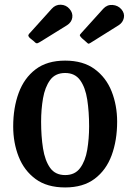

<svg xmlns="http://www.w3.org/2000/svg" viewBox="-20 -791 558 822"><path d="M36.5 -249.5Q36.5 -329.5 60 -393.2Q83.5 -457 132.5 -494.2Q181.5 -531.5 259 -531.5Q336 -531.5 385.2 -495.2Q434.5 -459 458 -399.5Q481.5 -340 481.5 -270Q481.5 -190 458 -126.2Q434.5 -62.5 385.2 -25.5Q336 11.5 259 11.5Q181.5 11.5 132.5 -24.5Q83.5 -60.5 60 -120Q36.5 -179.5 36.5 -249.5ZM156 -270Q156 -207.5 164.2 -155.5Q172.5 -103.5 194.5 -72.5Q216.5 -41.5 259 -41.5Q301 -41.5 323.2 -71.8Q345.5 -102 353.5 -149.8Q361.5 -197.5 361.5 -250Q361.5 -312.5 353.5 -364.5Q345.5 -416.5 323.2 -447.5Q301 -478.5 259 -478.5Q216.5 -478.5 194.5 -448.2Q172.5 -418 164.2 -370.2Q156 -322.5 156 -270ZM126 -613.5 107.5 -628.5Q100 -636.5 101.5 -641Q103 -645.5 110.5 -652.5L201.5 -753.5Q217.5 -771.5 240.2 -770.8Q263 -770 277.5 -753Q292.5 -736 289.5 -715.8Q286.5 -695.5 267 -683L156.5 -614.5Q145.5 -607.5 140 -605.8Q134.5 -604 126 -613.5ZM349.5 -611 330 -628Q322.5 -636 321.8 -639.2Q321 -642.5 328.5 -650L422 -753.5Q438.5 -771.5 461.8 -769.8Q485 -768 499.5 -751.5Q514.5 -734 510.2 -714.2Q506 -694.5 488 -683L367.5 -607.5Q360.5 -603 357.8 -604.2Q355 -605.5 349.5 -611Z"/></svg>

Font: Besley* Narrow Medium
Style: Regular
Weight: 500
Width: 4
Designer: Owen Earl
Foundry: indestructible type*
Version: Version 3.000; ttfautohint (v1.8.3)